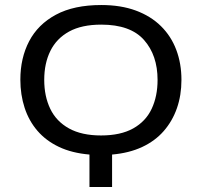

<svg xmlns="http://www.w3.org/2000/svg" viewBox="-20 -744 803 764"><path d="M336 0V-129Q266 -135 214.5 -159.5Q163 -184 129 -223.5Q95 -263 78 -315Q61 -367 61 -427Q61 -513 96 -580Q131 -647 202.5 -685.5Q274 -724 383 -724Q461 -724 520.5 -702Q580 -680 620.5 -640Q661 -600 681.5 -545.5Q702 -491 702 -426Q702 -365 684 -313.5Q666 -262 631.5 -222.5Q597 -183 545.5 -159Q494 -135 426 -129V0ZM382 -205Q460 -205 510 -233Q560 -261 583.5 -311Q607 -361 607 -426Q607 -524 553 -585Q499 -646 383 -646Q305 -646 255 -618.5Q205 -591 180.5 -541.5Q156 -492 156 -426Q156 -361 180 -311Q204 -261 254.5 -233Q305 -205 382 -205Z"/></svg>

Font: Noto Sans Ambassadori
Style: Regular
Weight: 400
Designer: Monotype Design Team
Foundry: Monotype Imaging Inc.
Version: Version 2.013